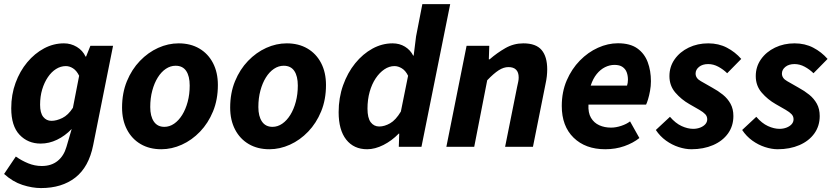

<svg xmlns="http://www.w3.org/2000/svg" viewBox="-24 -721 4094 943"><path d="M177.5 202.7Q134.3 202.7 86.3 187.2Q38.3 171.6 -3.9 133.4L53.7 47.8Q82.1 67.9 114.4 81.1Q146.6 94.3 181.2 94.3Q228 94.3 258.9 69.5Q289.7 44.7 302.4 0.3L328.1 -87.6Q295.2 -53.4 256 -34.6Q216.9 -15.8 175.8 -15.8Q113.1 -15.8 72.1 -59Q31.2 -102.1 31.2 -189.1Q31.2 -256.1 52.3 -313.7Q73.3 -371.4 109.8 -415.1Q146.3 -458.8 192.7 -483.5Q239 -508.1 290.1 -508.1Q324 -508.1 353.2 -490.7Q382.3 -473.2 396.3 -443H398.7L420 -496.1H531.3L433.6 -8Q412.3 99.2 346.1 151Q280 202.7 177.5 202.7ZM228.8 -127.5Q253.5 -127.5 282.2 -141.5Q310.9 -155.5 334.1 -191.6L364.7 -348.9Q352.2 -374.2 334.8 -385.3Q317.5 -396.4 299.6 -396.4Q274 -396.4 251.3 -382.1Q228.6 -367.9 211 -341.8Q193.4 -315.8 183.1 -281.5Q172.9 -247.2 172.9 -206.6Q172.9 -166.2 188.5 -146.8Q204 -127.5 228.8 -127.5Z M768.1 12Q710.2 12 666.9 -13.3Q623.6 -38.6 599.6 -84.7Q575.5 -130.8 575.5 -192.5Q575.5 -264.4 599.3 -322.2Q623.1 -380.1 663.1 -421.7Q703.2 -463.4 752.6 -485.8Q802.1 -508.1 853.5 -508.1Q911.4 -508.1 954.8 -482.8Q998.1 -457.5 1022.1 -411.4Q1046.1 -365.3 1046.1 -303.6Q1046.1 -231.7 1022.3 -173.9Q998.6 -116.1 958.5 -74.4Q918.5 -32.7 869 -10.4Q819.6 12 768.1 12ZM783.3 -98Q808.7 -98 831.2 -113.5Q853.7 -129 870.8 -156.5Q887.9 -184 897.8 -221Q907.7 -258 907.7 -300.9Q907.7 -346.9 890.5 -372.5Q873.3 -398.1 838.4 -398.1Q813.2 -398.1 790.6 -383Q768 -367.9 750.9 -340.4Q733.8 -313 723.9 -276Q713.9 -239 713.9 -195.2Q713.9 -150.3 731.5 -124.2Q749.1 -98 783.3 -98Z M1299.1 12Q1241.2 12 1197.9 -13.3Q1154.6 -38.6 1130.6 -84.7Q1106.5 -130.8 1106.5 -192.5Q1106.5 -264.4 1130.3 -322.2Q1154.1 -380.1 1194.1 -421.7Q1234.2 -463.4 1283.6 -485.8Q1333.1 -508.1 1384.5 -508.1Q1442.4 -508.1 1485.8 -482.8Q1529.1 -457.5 1553.1 -411.4Q1577.1 -365.3 1577.1 -303.6Q1577.1 -231.7 1553.3 -173.9Q1529.6 -116.1 1489.5 -74.4Q1449.5 -32.7 1400 -10.4Q1350.6 12 1299.1 12ZM1314.3 -98Q1339.7 -98 1362.2 -113.5Q1384.7 -129 1401.8 -156.5Q1418.9 -184 1428.8 -221Q1438.7 -258 1438.7 -300.9Q1438.7 -346.9 1421.5 -372.5Q1404.3 -398.1 1369.4 -398.1Q1344.2 -398.1 1321.6 -383Q1299 -367.9 1281.9 -340.4Q1264.8 -313 1254.9 -276Q1244.9 -239 1244.9 -195.2Q1244.9 -150.3 1262.5 -124.2Q1280.1 -98 1314.3 -98Z M1779.2 12Q1713.7 12 1676.4 -35.3Q1639.2 -82.6 1639.2 -169.9Q1639.2 -240.5 1661.1 -302.2Q1683 -363.8 1720.5 -410.1Q1758 -456.3 1805.3 -482.2Q1852.6 -508.1 1904.1 -508.1Q1938.2 -508.1 1964.8 -491.9Q1991.3 -475.7 2005.4 -447.9H2007.7L2019.5 -542.3L2050.3 -700.6H2187.1L2046 0H1934.7L1936.8 -64.8H1934.4Q1900.7 -29.9 1859.3 -9Q1817.8 12 1779.2 12ZM1838.8 -99.7Q1864.1 -99.7 1891.9 -115.4Q1919.6 -131.1 1944.8 -173.1L1980.3 -348.9Q1968 -374.2 1949.7 -385.3Q1931.5 -396.4 1913.6 -396.4Q1887.6 -396.4 1863.8 -380.4Q1840 -364.4 1821.2 -336.3Q1802.4 -308.2 1791.6 -270.1Q1780.9 -231.9 1780.9 -187.4Q1780.9 -141.9 1796.6 -120.8Q1812.4 -99.7 1838.8 -99.7Z M2168.3 0 2267.6 -496.1H2379L2376.9 -429.7H2380.9Q2417.1 -461.2 2458.1 -484.7Q2499.1 -508.1 2546.3 -508.1Q2608.3 -508.1 2635.9 -475.6Q2663.6 -443.1 2663.6 -380.6Q2663.6 -364.2 2661.7 -346.4Q2659.7 -328.5 2655.6 -310L2593.6 0H2456.8L2515.5 -292.8Q2518.9 -308.4 2521.2 -319.3Q2523.5 -330.3 2523.5 -340.3Q2523.5 -365.9 2510.7 -378.7Q2498 -391.5 2473.1 -391.5Q2449.9 -391.5 2425.5 -376Q2401.1 -360.4 2368.9 -326.7L2305.1 0Z M2948.5 12Q2851.6 12 2793.3 -44.7Q2735.1 -101.4 2735.1 -200.5Q2735.1 -269.5 2759.4 -326Q2783.8 -382.5 2823.9 -423.5Q2864 -464.5 2912.9 -486.5Q2961.8 -508.5 3010.9 -508.5Q3070.6 -508.5 3106 -483.4Q3141.4 -458.2 3157.2 -415.9Q3173 -373.6 3173 -322Q3173 -298.3 3168.6 -274.6Q3164.3 -251 3158.7 -232.8Q3153.2 -214.7 3149.2 -207.3H2866.2Q2864 -167.2 2878.6 -142.4Q2893.3 -117.6 2919.2 -105.9Q2945.1 -94.2 2977.2 -94.2Q3000.8 -94.2 3027 -102.8Q3053.2 -111.5 3070.5 -124.8L3116.3 -43.1Q3085.8 -18.6 3042.5 -3.3Q2999.3 12 2948.5 12ZM2877.3 -300.7H3055.7Q3057.7 -307 3058.9 -314.1Q3060.1 -321.2 3060.1 -329.6Q3060.1 -349.6 3054 -366Q3047.9 -382.4 3033.4 -392.3Q3019 -402.3 2994 -402.3Q2970.6 -402.3 2947.9 -391.2Q2925.1 -380 2906.7 -357.4Q2888.3 -334.7 2877.3 -300.7Z M3371.5 12Q3342.3 12 3309.2 1.3Q3276.2 -9.4 3246.8 -30.6Q3217.5 -51.8 3197.1 -82.6L3266.5 -147.3Q3293.9 -115.5 3323.8 -101.8Q3353.7 -88.2 3380.5 -88.2Q3399 -88.2 3414.9 -94.3Q3430.8 -100.5 3440.2 -111Q3449.5 -121.5 3449.5 -135.2Q3449.5 -149.6 3439.9 -159.9Q3430.4 -170.2 3410.8 -181.6Q3391.2 -192.9 3362 -209.6Q3322.5 -232 3293.2 -266Q3263.9 -299.9 3263.9 -347.2Q3263.9 -393.4 3289.5 -429.8Q3315.1 -466.2 3358.5 -487.2Q3402 -508.1 3454.6 -508.1Q3505.5 -508.1 3546.1 -486.9Q3586.7 -465.8 3616.6 -431.6L3547.5 -361.3Q3528.2 -380.3 3504 -393.3Q3479.9 -406.3 3454.3 -406.3Q3426.4 -406.3 3409.4 -392.6Q3392.4 -378.8 3392.4 -359.8Q3392.4 -336.6 3418 -322.5Q3443.7 -308.4 3474.2 -290.4Q3502.9 -274.9 3526.4 -255.9Q3550 -236.8 3564 -211.3Q3578 -185.8 3578 -151.1Q3578 -102.3 3551.6 -65.4Q3525.1 -28.6 3478.3 -8.3Q3431.4 12 3371.5 12Z M3795.5 12Q3766.3 12 3733.2 1.3Q3700.2 -9.4 3670.8 -30.6Q3641.5 -51.8 3621.1 -82.6L3690.5 -147.3Q3717.9 -115.5 3747.8 -101.8Q3777.7 -88.2 3804.5 -88.2Q3823 -88.2 3838.9 -94.3Q3854.8 -100.5 3864.2 -111Q3873.5 -121.5 3873.5 -135.2Q3873.5 -149.6 3863.9 -159.9Q3854.4 -170.2 3834.8 -181.6Q3815.2 -192.9 3786 -209.6Q3746.5 -232 3717.2 -266Q3687.9 -299.9 3687.9 -347.2Q3687.9 -393.4 3713.5 -429.8Q3739.1 -466.2 3782.5 -487.2Q3826 -508.1 3878.6 -508.1Q3929.5 -508.1 3970.1 -486.9Q4010.7 -465.8 4040.6 -431.6L3971.5 -361.3Q3952.2 -380.3 3928 -393.3Q3903.9 -406.3 3878.3 -406.3Q3850.4 -406.3 3833.4 -392.6Q3816.4 -378.8 3816.4 -359.8Q3816.4 -336.6 3842 -322.5Q3867.7 -308.4 3898.2 -290.4Q3926.9 -274.9 3950.4 -255.9Q3974 -236.8 3988 -211.3Q4002 -185.8 4002 -151.1Q4002 -102.3 3975.6 -65.4Q3949.1 -28.6 3902.3 -8.3Q3855.4 12 3795.5 12Z"/></svg>

Font: Source Sans Variable
Style: Italic
Weight: 200
Italic angle: -11°
Designer: Paul D. Hunt
Foundry: Adobe Systems Incorporated
Version: Version 3.006;hotconv 1.0.111;makeotfexe 2.5.65597